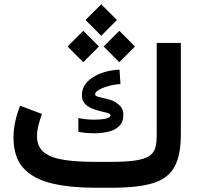

<svg xmlns="http://www.w3.org/2000/svg" viewBox="-20 -882 939 902"><path d="M425.3 -121.6H499.5Q574.2 -121.6 617.9 -128.4Q661.6 -135.3 682.6 -150.1Q703.6 -165 710 -189.2Q716.3 -213.4 716.3 -248.5V-680.2H829.6V-250Q829.6 -151.9 799.3 -97.4Q769 -43 698.5 -21.5Q627.9 0 505.9 0H425.3Q309.6 0 223.9 -20.3Q138.2 -40.5 90.8 -91.6Q43.5 -142.6 43.5 -235.4Q43.5 -275.4 52.2 -313.5Q61 -351.6 74.7 -385.3L176.8 -346.7Q168.9 -324.2 161.4 -296.1Q153.8 -268.1 153.8 -242.7Q154.3 -190.9 188.5 -165Q222.7 -139.2 283.9 -130.4Q345.2 -121.6 425.3 -121.6ZM348.1 -327.6Q381.3 -319.8 426.3 -319.8Q455.1 -319.8 477.1 -324.7Q499 -329.6 499 -340.8Q499 -347.2 485.6 -351.1Q472.2 -355 452.1 -359.6Q432.1 -364.3 412.1 -372.3Q392.1 -380.4 378.4 -395.3Q364.7 -410.2 364.7 -434.6Q364.7 -465.8 382.3 -488.3Q399.9 -510.7 427.2 -525.4Q454.6 -540 485.1 -547.1Q515.6 -554.2 541.5 -554.7L545.9 -486.8Q532.2 -486.8 512.5 -483.2Q492.7 -479.5 472.9 -472.7Q453.1 -465.8 439.9 -457Q426.8 -448.2 426.8 -438.5Q426.8 -430.2 447 -425.8Q467.3 -421.4 493.7 -414.3Q520 -407.2 538.1 -390.1Q559.6 -372.6 559.6 -342.8Q559.6 -309.1 540.3 -290Q521 -271 490.2 -263.4Q459.5 -255.9 424.3 -255.9Q405.3 -255.9 385.7 -257.6Q366.2 -259.3 348.1 -262.7ZM455.6 -861.8 529.3 -788.1 455.6 -713.9 381.8 -788.1ZM540.5 -737.3 614.3 -663.6 540.5 -589.8 466.8 -663.6ZM371.1 -737.3 444.8 -663.6 371.1 -589.8 297.4 -663.6Z"/></svg>

Font: Vazirmatn UI SemiBold
Style: Regular
Weight: 600
Designer: Saber Rastikerdar
Foundry: Saber Rastikerdar
Version: Version 33.003